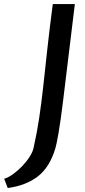

<svg xmlns="http://www.w3.org/2000/svg" viewBox="-104 -767 417 944"><path d="M-66 157.5 -83.5 112Q-63 106 -39.5 89Q-16 72 5.5 49.5Q27 27 42.2 3Q57.5 -21 61.5 -42Q78 -115.5 88.8 -187.8Q99.5 -260 108.5 -341Q117.5 -422 128.2 -521.2Q139 -620.5 155.5 -747H264L206.5 -274Q194 -172 183.8 -113Q173.5 -54 168 -37Q140 56 81.5 100.8Q23 145.5 -66 157.5Z"/></svg>

Font: Merriweather Sans Italic
Style: Regular
Weight: 400
Italic angle: -7.5°
Designer: Eben Sorkin
Foundry: Eben Sorkin
Version: Version 1.008; ttfautohint (v1.7.19-72a1) -l 8 -r 50 -G 200 